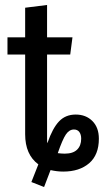

<svg xmlns="http://www.w3.org/2000/svg" viewBox="-20 -677 417 771"><path d="M377 -120Q377 -55 338 -21.5Q299 12 234 12Q209 12 183 6L157 74L106 54L134 -17Q81 -56 81 -138V-458H10V-527H81V-646L169 -657V-527H271L262 -458H169V-119Q169 -107 170 -102L171 -104Q191 -162 217 -189.5Q243 -217 284 -217Q325 -217 351 -191Q377 -165 377 -120ZM306 -120Q306 -137 298.5 -147Q291 -157 277 -157Q258 -157 244.5 -137Q231 -117 212 -62Q228 -60 240 -60Q273 -60 289.5 -76Q306 -92 306 -120Z"/></svg>

Font: Fira Sans Compressed
Style: Regular
Weight: 400
Width: 1
Designer: bBox Type GmbH & Carrois Corporate GbR & Edenspiekermann AG
Foundry: bBox Type GmbH & Carrois Corporate GbR & Edenspiekermann AG
Version: Version 4.301